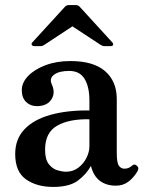

<svg xmlns="http://www.w3.org/2000/svg" viewBox="-20 -726 572 758"><path d="M190 12Q125 12 82.5 -18Q40 -48 40 -118Q40 -177 76.5 -215.5Q113 -254 179 -272.5Q245 -291 333 -290V-329Q333 -383 314 -414.5Q295 -446 253 -446Q214 -446 194 -431.5Q174 -417 184 -394Q200 -360 183 -333.5Q166 -307 125 -307Q100 -307 83 -323.5Q66 -340 66 -370Q66 -400 91 -426Q116 -452 159.5 -468.5Q203 -485 258 -485Q349 -485 395 -445Q441 -405 441 -335V-123Q441 -83 449.5 -71.5Q458 -60 471 -60Q481 -60 488.5 -63.5Q496 -67 500 -71Q511 -82 522 -70Q527 -65 526 -59Q525 -53 521 -47Q507 -24 486.5 -8.5Q466 7 437 7Q400 7 374.5 -12Q349 -31 339 -71Q321 -38 287.5 -13Q254 12 190 12ZM240 -48Q269 -48 290 -64.5Q311 -81 322 -104Q333 -127 333 -148V-255Q254 -257 206 -230Q158 -203 158 -135Q158 -96 173 -77.5Q188 -59 207.5 -53.5Q227 -48 240 -48ZM115 -544Q108 -544 105.5 -549Q103 -554 108 -559L237 -700Q243 -706 252 -706H279Q288 -706 294 -700L423 -559Q428 -554 426.5 -549Q425 -544 417 -544H391Q387 -544 384 -545.5Q381 -547 377 -549L266 -622L155 -549Q151 -547 148.5 -545.5Q146 -544 141 -544Z"/></svg>

Font: Zen Antique
Style: Regular
Weight: 400
Designer: Yoshimichi Ohira
Foundry: Positype
Version: Version 1.001